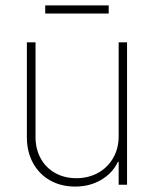

<svg xmlns="http://www.w3.org/2000/svg" viewBox="-20 -688 574 715"><path d="M421.9 -530.3H453.1V0H421.9V-85H418.9Q399.4 -43.5 356.9 -18.3Q314.5 6.8 259.8 6.8Q207.5 6.8 166.7 -16.1Q126 -39.1 103 -80.8Q80.1 -122.6 80.1 -176.8V-530.3H112.3V-177.7Q112.3 -132.8 131.6 -97.9Q150.9 -63 185.5 -43.7Q220.2 -24.4 264.6 -24.4Q308.6 -24.4 344.5 -43.9Q380.4 -63.5 401.1 -99.1Q421.9 -134.8 421.9 -180.7ZM384.8 -637.7H148.4V-668H384.8Z"/></svg>

Font: Pretendard GOV Thin
Style: Regular
Weight: 100
Designer: Base glyphs from Inter by Rasmus Andersson; Hangeul glyphs from Noto Sans CJK(Source Han Sans) by Jang Soo-young and Kan
Foundry: Kil Hyung-jin
Version: Version 1.309